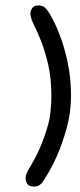

<svg xmlns="http://www.w3.org/2000/svg" viewBox="-20 -669 297 714"><path d="M23 10ZM141 4Q134 16 122 22Q115 25 107 25Q88 25 81 14Q75 4 75 -5Q75 -22 91 -47Q132 -114 156 -195Q171 -244 171 -311.5Q171 -379 159 -430Q147 -481 132.5 -517Q118 -553 105.5 -578Q93 -603 93 -619Q93 -629 100 -639Q107 -649 123.5 -649Q140 -649 151 -637Q159 -627 164 -619Q169 -611 182 -585.5Q195 -560 209 -520Q223 -480 233.5 -427.5Q244 -375 244 -312.5Q244 -250 228 -192.5Q212 -135 191 -87.5Q170 -40 141 4Z"/></svg>

Font: Scratch Savers
Style: Book
Weight: 400
Designer: Pablo Impallari, Rodrigo Fuenzalida, Brenda Gallo
Foundry: Pablo Impallari, Rodrigo Fuenzalida, Brenda Gallo
Version: Version 4.0b1